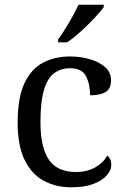

<svg xmlns="http://www.w3.org/2000/svg" viewBox="-20 -786 532 816"><path d="M283 10Q217 10 165.5 -18Q114 -46 84.5 -106.5Q55 -167 55 -265Q55 -372 84.5 -433.5Q114 -495 164.5 -520.5Q215 -546 278 -546Q320 -546 360 -535Q400 -524 426 -501.5Q452 -479 452 -444Q452 -410 429.5 -395.5Q407 -381 363 -381Q363 -428 345.5 -462Q328 -496 278 -496Q240 -496 211.5 -476Q183 -456 167.5 -406Q152 -356 152 -266Q152 -160 187.5 -107.5Q223 -55 303 -55Q350 -55 384.5 -74.5Q419 -94 436 -125Q453 -111 453 -86Q453 -63 434 -41Q415 -19 377.5 -4.5Q340 10 283 10ZM227 -619Q249 -648 273.5 -690Q298 -732 314 -766H421V-756Q409 -739 382 -710Q355 -681 323.5 -652.5Q292 -624 265 -606H227Z"/></svg>

Font: Noto Serif Dogra
Style: Regular
Weight: 400
Designer: Ek Type
Foundry: Ek Type
Version: Version 1.005